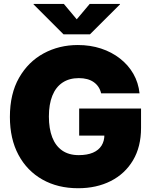

<svg xmlns="http://www.w3.org/2000/svg" viewBox="-20 -973 792 1003"><path d="M388.2 10.3Q281.7 10.3 201.4 -35.2Q121.1 -80.6 76.4 -164.1Q31.7 -247.6 31.7 -362.3Q31.7 -482.9 79.6 -566.7Q127.4 -650.4 208 -694.1Q288.6 -737.8 386.7 -737.8Q451.7 -737.8 507.6 -719.5Q563.5 -701.2 606.9 -667.2Q650.4 -633.3 676.8 -587.2Q703.1 -541 709 -485.4H508.3Q503.9 -504.4 493.9 -519.3Q483.9 -534.2 469 -544.4Q454.1 -554.7 434.8 -559.8Q415.5 -564.9 391.6 -564.9Q341.8 -564.9 306.6 -541.5Q271.5 -518.1 253.4 -473.1Q235.4 -428.2 235.4 -364.7Q235.4 -300.8 252.9 -255.6Q270.5 -210.4 305.2 -186.5Q339.8 -162.6 391.1 -162.6Q435.5 -162.6 465.6 -175.5Q495.6 -188.5 510.5 -212.4Q525.4 -236.3 525.4 -268.6L560.5 -264.6H393.6V-406.2H716.8V-304.7Q716.8 -206.1 674.8 -135.5Q632.8 -64.9 558.6 -27.3Q484.4 10.3 388.2 10.3ZM313.5 -952.6 380.9 -872.1 448.7 -952.6H606.9V-950.2L449.7 -793.5H312L155.3 -950.2V-952.6Z"/></svg>

Font: Inter 17pt Black
Style: Regular
Weight: 900
Version: Version 4.001;git-66647c0bb